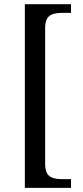

<svg xmlns="http://www.w3.org/2000/svg" viewBox="-20 -780 400 928"><path d="M100.1 -759.8H323.2V-717.8H279.8Q233.4 -717.8 215.8 -700.4Q198.2 -683.1 198.2 -646V14.2Q198.2 50.8 215.8 68.4Q233.4 85.9 279.8 85.9H323.2V127.9H100.1Z"/></svg>

Font: Noto Serif Tamil
Style: Regular
Weight: 400
Designer: Indian Type Foundry
Foundry: Monotype Imaging Inc.
Version: Version 1.01